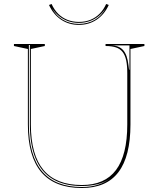

<svg xmlns="http://www.w3.org/2000/svg" viewBox="-20 -929 780 964"><path d="M391 15Q255 15 187.5 -64.5Q120 -144 120 -304V-683L50 -698V-708H205V-698L135 -683V-304Q135 -151 198.5 -75.5Q262 0 391 0Q506 0 562.5 -75.5Q619 -151 619 -304V-562Q619 -600 613.5 -626Q608 -652 595.5 -668Q583 -684 562 -691Q541 -698 510 -698V-708H705V-698L635 -683V-304Q635 -144 574.5 -64.5Q514 15 391 15ZM391 10Q435 10 470 -1Q505 -12 533 -32Q505 -13 469.5 -4Q434 5 391 5Q304 5 246 -29Q188 -63 159 -132Q130 -201 130 -304V-703H125V-304Q125 -147 191.5 -68.5Q258 10 391 10ZM536 -701Q557 -701 572.5 -695Q588 -689 598.5 -677Q609 -665 615.5 -646.5Q622 -628 625 -602L628 -579H630V-701ZM376 -804Q326 -804 287 -830Q248 -856 226 -904L239 -909Q252 -880 272 -860Q292 -840 318.5 -829.5Q345 -819 376 -819Q408 -819 434 -829.5Q460 -840 480 -860Q500 -880 513 -909L526 -904Q504 -856 465 -830Q426 -804 376 -804ZM376 -809Q421 -809 456.5 -830Q492 -851 512 -890Q497 -866 476.5 -849Q456 -832 430.5 -823Q405 -814 376 -814Q347 -814 321.5 -823Q296 -832 275.5 -849Q255 -866 240 -890Q260 -851 295.5 -830Q331 -809 376 -809Z"/></svg>

Font: Kalnia Glaze Thin
Style: Regular
Weight: 100
Designer: Frida Medrano
Foundry: Frida Medrano
Version: Version 1.110